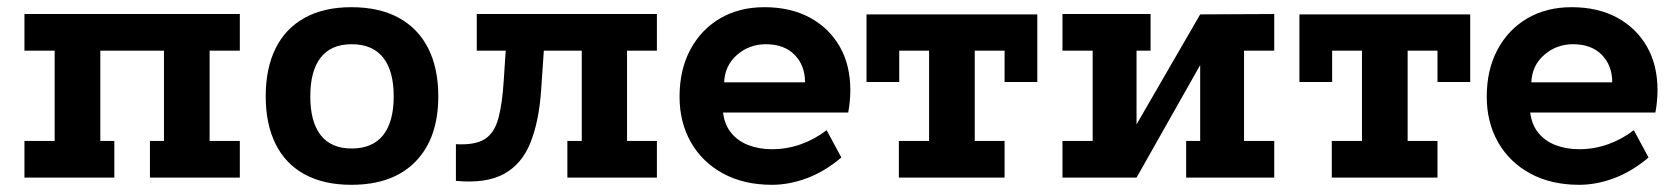

<svg xmlns="http://www.w3.org/2000/svg" viewBox="-20 -494 4653 534"><path d="M48 -455H647V-353H563V-102H647V0H397V-102H436V-353H259V-102H298V0H48V-102H132V-353H48Z M957 -474Q1035 -474 1089 -444.5Q1143 -415 1171 -359.5Q1199 -304 1199 -226Q1199 -110 1136 -45Q1073 20 957 20Q881 20 827.5 -9Q774 -38 746.5 -93.5Q719 -149 719 -226Q719 -304 746.5 -359.5Q774 -415 827.5 -444.5Q881 -474 957 -474ZM958 -371Q901 -371 872 -334Q843 -297 843 -226Q843 -155 872 -118Q901 -81 958 -81Q1016 -81 1045.5 -118Q1075 -155 1075 -226Q1075 -297 1045.5 -334Q1016 -371 958 -371Z M1558 0V-102H1598V-353H1306V-455H1807V-353H1724V-102H1807V0ZM1248 9V-93Q1301 -90 1328 -107Q1355 -124 1366 -164.5Q1377 -205 1381 -270L1388 -375H1494L1485 -243Q1479 -156 1455 -96.5Q1431 -37 1381 -10Q1331 17 1248 9Z M2320 -56Q2274 -17 2224.5 1.5Q2175 20 2127 20Q2049 20 1991 -11.5Q1933 -43 1901.5 -98.5Q1870 -154 1870 -225Q1870 -300 1900 -356Q1930 -412 1983 -443Q2036 -474 2106 -474Q2179 -474 2232.5 -445Q2286 -416 2315.5 -364.5Q2345 -313 2345 -243Q2345 -230 2343.5 -213Q2342 -196 2339 -181H1991Q1995 -147 2014 -124Q2033 -101 2062.5 -90Q2092 -79 2127 -79Q2169 -79 2208 -93Q2247 -107 2279 -132ZM2219 -265Q2219 -312 2190 -341.5Q2161 -371 2110 -371Q2064 -371 2030 -341.5Q1996 -312 1994 -265Z M2390 -454H2865V-266H2774V-353H2691V-102H2774V0H2480V-102H2564V-353H2481V-266H2390Z M2935 -455H3180V-353H3141V-148L3318 -454L3524 -455V-353H3440V-102H3524V0H3279V-102H3318V-313L3141 0H2935V-102H3019V-353H2935Z M3594 -454H4069V-266H3978V-353H3895V-102H3978V0H3684V-102H3768V-353H3685V-266H3594Z M4565 -56Q4519 -17 4469.5 1.5Q4420 20 4372 20Q4294 20 4236 -11.5Q4178 -43 4146.5 -98.5Q4115 -154 4115 -225Q4115 -300 4145 -356Q4175 -412 4228 -443Q4281 -474 4351 -474Q4424 -474 4477.5 -445Q4531 -416 4560.5 -364.5Q4590 -313 4590 -243Q4590 -230 4588.5 -213Q4587 -196 4584 -181H4236Q4240 -147 4259 -124Q4278 -101 4307.5 -90Q4337 -79 4372 -79Q4414 -79 4453 -93Q4492 -107 4524 -132ZM4464 -265Q4464 -312 4435 -341.5Q4406 -371 4355 -371Q4309 -371 4275 -341.5Q4241 -312 4239 -265Z"/></svg>

Font: Podkova ExtraBold
Style: Regular
Weight: 800
Designer: Ilya Yudin
Foundry: Cyreal (www.cyreal.org)
Version: Version 2.103